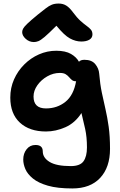

<svg xmlns="http://www.w3.org/2000/svg" viewBox="-20 -802 677 1082"><path d="M388 260Q304 260 250 244.5Q196 229 165.5 204Q135 179 123 151Q111 123 111 97Q111 63 130 39Q149 15 180 15Q221 15 221 51Q221 87 259.5 110.5Q298 134 379 134Q431 134 450.5 107Q470 80 470 29Q470 -30 460 -75Q450 -120 439 -165Q403 -109 348.5 -85Q294 -61 239 -61Q146 -61 92 -111Q38 -161 38 -252Q38 -307 59 -354.5Q80 -402 116.5 -438.5Q153 -475 199.5 -495.5Q246 -516 297 -516Q349 -516 380 -498Q411 -480 425 -454Q434 -465 456 -465Q497 -465 517 -440.5Q537 -416 539 -387Q544 -327 554 -279.5Q564 -232 574.5 -186.5Q585 -141 592.5 -87.5Q600 -34 600 37Q600 141 544.5 200.5Q489 260 388 260ZM169 -258Q169 -191 239 -191Q302 -191 348.5 -228Q395 -265 409 -345L408 -344Q394 -344 385.5 -351Q377 -358 369 -367.5Q361 -377 349.5 -384Q338 -391 317 -391Q280 -391 246 -371.5Q212 -352 190.5 -321.5Q169 -291 169 -258ZM171 -565Q145 -565 125 -583Q105 -601 105 -621Q105 -630 110 -640Q115 -650 133 -667.5Q151 -685 191 -718Q220 -741 238 -755Q256 -769 272 -775.5Q288 -782 311 -782Q335 -782 353.5 -770.5Q372 -759 391 -733Q414 -702 433.5 -684.5Q453 -667 468.5 -656Q484 -645 492.5 -634.5Q501 -624 501 -608Q501 -589 484 -578.5Q467 -568 438 -568Q406 -568 374 -585.5Q342 -603 298 -657Q254 -613 231.5 -594Q209 -575 196 -570Q183 -565 171 -565Z"/></svg>

Font: Shantell Sans Normal
Style: Regular
Weight: 600
Designer: Stephen Nixon, Anya Danilova, Shantell Martin
Foundry: Arrow Type
Version: Version 1.009;[a7da0bfa3]